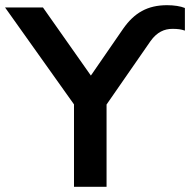

<svg xmlns="http://www.w3.org/2000/svg" viewBox="-45 -720 733 740"><path d="M240.2 0H365.7V-355.9L340.2 -280.4L535.3 -561.8C559.8 -596.1 588.2 -608.8 619.6 -608.8C640.2 -608.8 653.9 -606.9 667.6 -602V-689.2C651 -696.1 625.5 -700 599 -700C523.5 -700 472.5 -670.6 429.4 -608.8L292.2 -409.8H318.6L120.6 -691.2H-25.5L266.7 -280.4L240.2 -355.9Z"/></svg>

Font: LL Pando Sans
Style: Bold
Weight: 700
Designer: Joshua Smith
Foundry: Joshua Smith
Version: Version 1.000;Glyphs 3.2.1 (3258)